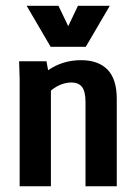

<svg xmlns="http://www.w3.org/2000/svg" viewBox="-20 -652 478 672"><path d="M48.8 -374 46.9 -437.5H142.6L148.4 -406.2Q173.8 -423.8 202.6 -432.6Q231.4 -441.4 263.7 -441.4Q324.2 -441.4 356.4 -408.2Q388.7 -375 388.7 -305.7V0H279.3V-293.9Q279.3 -332 267.1 -347.7Q254.9 -363.3 229.5 -363.3Q212.9 -363.3 194.3 -356.4Q175.8 -349.6 158.2 -335V0H48.8ZM364.3 -631.8 280.3 -488.3H157.2L73.2 -631.8H184.6L218.8 -560.5L252.9 -631.8Z"/></svg>

Font: Sudo Variable
Style: Regular
Weight: 400
Monospace: yes
Designer: Jens Kutilek
Foundry: Jens Kutilek
Version: Version 0.040